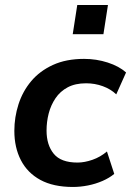

<svg xmlns="http://www.w3.org/2000/svg" viewBox="-20 -733 521 763"><path d="M270 10Q192 10 140.5 -18Q89 -46 63 -96.5Q37 -147 37 -213Q37 -267 53.5 -318.5Q70 -370 104 -410.5Q138 -451 190.5 -475Q243 -499 314 -499Q363 -499 408 -484.5Q453 -470 481 -445L442 -358Q420 -379 388.5 -390.5Q357 -402 322 -402Q279 -402 249 -386Q219 -370 200.5 -342.5Q182 -315 173.5 -282Q165 -249 165 -214Q165 -157 193.5 -122Q222 -87 288 -87Q316 -87 347.5 -98Q379 -109 405 -131L434 -42Q415 -26 387.5 -14Q360 -2 329.5 4Q299 10 270 10ZM269 -597 287 -713H409L391 -597Z"/></svg>

Font: Nunito Sans 12pt
Style: Bold Italic
Weight: 700
Italic angle: -9°
Designer: Vernon Adams
Foundry: Vernon Adams
Version: Version 3.101;gftools[0.9.27]